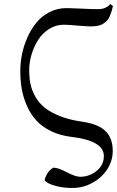

<svg xmlns="http://www.w3.org/2000/svg" viewBox="-20 -680 577 947"><path d="M80.1 -330.1Q80.1 -369.1 88.1 -410.6Q96.2 -452.1 114.5 -493.7Q132.8 -535.2 158.7 -567.4Q184.6 -599.6 223.6 -619.9Q262.7 -640.1 309.1 -640.1Q327.1 -640.1 380.4 -637.5Q433.6 -634.8 462.9 -634.8Q503.9 -634.8 523.9 -660.2L537.1 -649.9Q533.2 -632.8 530 -623Q526.9 -613.3 521.2 -599.9Q515.6 -586.4 508.3 -578.9Q501 -571.3 490 -563.7Q479 -556.2 463.1 -553Q447.3 -549.8 426.8 -549.8Q407.7 -549.8 360.1 -554Q312.5 -558.1 294.9 -558.1Q255.9 -558.1 222.7 -537.4Q189.5 -516.6 168.5 -483.6Q147.5 -450.7 135.7 -411.6Q124 -372.6 124 -334Q124 -297.4 130.1 -266.6Q136.2 -235.8 153.6 -204.6Q170.9 -173.3 199.2 -149.9Q227.5 -126.5 274.4 -107.7Q321.3 -88.9 383.8 -80.1Q465.3 -68.4 500.7 -33.2Q536.1 2 536.1 64.9Q536.1 111.8 509.8 153.6Q483.4 195.3 437 221.2Q390.6 247.1 336.9 247.1Q293.9 247.1 260 238.3Q226.1 229.5 213.9 220.7L201.2 211.9V201.2Q218.3 157.7 244.1 147Q266.6 147 309.3 169.4Q352.1 191.9 375 191.9Q420.4 191.9 456.3 163.1Q492.2 134.3 492.2 89.8Q492.2 13.7 332 -4.9Q276.4 -11.7 232.7 -32.7Q189 -53.7 160.6 -84.2Q132.3 -114.7 114 -155.3Q95.7 -195.8 87.9 -238.5Q80.1 -281.2 80.1 -330.1Z"/></svg>

Font: Linear Smooth
Style: Regular
Weight: 400
Designer: Philipp H. Poll, Flanker
Foundry: Philipp H. Poll, reworked by Flanker
Version: Version 1.061 | FøM Fix